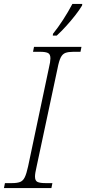

<svg xmlns="http://www.w3.org/2000/svg" viewBox="-35 -951 436 971"><path d="M-15 0 -10 -25H27Q51 -25 66 -30.5Q81 -36 90 -54Q99 -72 107 -109L212 -606Q216 -622 218 -635Q220 -648 220 -656Q220 -677 207.5 -683Q195 -689 169 -689H132L137 -714H377L372 -689H335Q311 -689 296 -683.5Q281 -678 272 -660Q263 -642 256 -605L150 -108Q142 -74 142 -58Q142 -37 154.5 -31Q167 -25 194 -25H230L225 0ZM232 -771 233 -780Q258 -811 284 -851Q310 -891 331 -931H381L380 -923Q367 -901 345.5 -873.5Q324 -846 299.5 -819Q275 -792 252 -771Z"/></svg>

Font: Noto Serif ExtraLight
Style: Italic
Weight: 200
Italic angle: -12°
Designer: Monotype Design Team
Foundry: Monotype Imaging Inc.
Version: Version 2.014; ttfautohint (v1.8.4.7-5d5b)